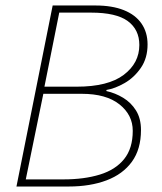

<svg xmlns="http://www.w3.org/2000/svg" viewBox="-20 -680 590 700"><path d="M40 0 172 -660H328Q389 -660 431.5 -643Q474 -626 496 -594Q518 -562 518 -518Q518 -468 493.5 -432.5Q469 -397 434 -377Q399 -357 368 -352V-348Q400 -341 429 -323.5Q458 -306 476 -277Q494 -248 494 -206Q494 -136 461 -90.5Q428 -45 368.5 -22.5Q309 0 230 0ZM142 -364H260Q374 -364 431 -407Q488 -450 488 -516Q488 -572 446 -603Q404 -634 312 -634H196ZM74 -26H212Q287 -26 344 -43.5Q401 -61 432.5 -100Q464 -139 464 -203Q464 -261 415.5 -299.5Q367 -338 278 -338H138Z"/></svg>

Font: Source Sans Variable
Style: Italic
Weight: 200
Italic angle: -11°
Designer: Paul D. Hunt
Foundry: Adobe Systems Incorporated
Version: Version 3.006;hotconv 1.0.111;makeotfexe 2.5.65597